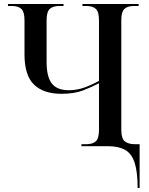

<svg xmlns="http://www.w3.org/2000/svg" viewBox="-20 -734 748 964"><path d="M671 210Q671 129 656 83Q641 37 608 18.5Q575 0 521 0H389V-10H413Q446 -10 461.5 -25Q477 -40 477 -82V-316Q441 -297 397 -280Q353 -263 288 -263Q199 -263 151 -309Q103 -355 103 -461V-633Q103 -674 87.5 -689Q72 -704 39 -704H20V-714H299V-704H279Q245 -704 229.5 -689Q214 -674 214 -632V-422Q214 -348 240.5 -314.5Q267 -281 325 -281Q366 -281 403.5 -294.5Q441 -308 477 -328V-632Q477 -674 461.5 -689Q446 -704 413 -704H394V-714H676V-704H653Q620 -704 604.5 -689Q589 -674 589 -634V-85Q589 -37 607.5 -23.5Q626 -10 657 -10H681V210Z"/></svg>

Font: Noto Serif Display SemiCondensed Medium
Style: Regular
Weight: 500
Width: 4
Designer: Monotype Design Team
Foundry: Monotype Imaging Inc.
Version: Version 2.009